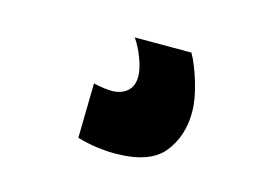

<svg xmlns="http://www.w3.org/2000/svg" viewBox="-47 -78 489 370"><g transform="rotate(15 197.5 107.0)"><path d="M130 100Q152 105 167 105Q185 105 197 95Q209 85 209 65Q209 51 201.5 30.5Q194 10 183 -6H296Q307 13 317 46Q327 79 327 105Q327 153 300 186.5Q273 220 203 220Q186 220 167.5 217.5Q149 215 128 209Z"/></g></svg>

Font: Georama SemiCondensed ExtraBold
Style: Regular
Weight: 800
Width: 4
Designer: Jean-Baptiste Levee
Foundry: Production Type
Version: Version 1.000